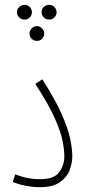

<svg xmlns="http://www.w3.org/2000/svg" viewBox="-20 -769 363 794"><path d="M33 -17 43 -48Q65 -39 90.5 -33.5Q116 -28 147 -28Q203 -28 224.5 -56.5Q246 -85 246 -123Q246 -148 239 -185Q232 -222 207 -279Q182 -336 126 -422L155 -441Q207 -360 234 -299.5Q261 -239 270 -196Q279 -153 279 -124Q279 -94 267.5 -64.5Q256 -35 227 -15Q198 5 146 5Q116 5 85 -1Q54 -7 33 -17ZM82 -688Q69 -688 59.5 -697Q50 -706 50 -718Q50 -731 59.5 -740Q69 -749 82 -749Q94 -749 103 -740Q112 -731 112 -718Q112 -706 103 -697Q94 -688 82 -688ZM183 -688Q170 -688 161 -697Q152 -706 152 -718Q152 -731 161 -740Q170 -749 183 -749Q196 -749 205 -740Q214 -731 214 -718Q214 -706 205 -697Q196 -688 183 -688ZM133 -600Q120 -600 111 -608.5Q102 -617 102 -630Q102 -642 111 -651.5Q120 -661 133 -661Q145 -661 154 -651.5Q163 -642 163 -630Q163 -617 154 -608.5Q145 -600 133 -600Z"/></svg>

Font: Noto Sans Arabic ExtCond ExtLt
Style: Regular
Weight: 200
Width: 2
Designer: Monotype Design Team, Nadine Chahine, Nizar Qandah and Khaled Hosny
Foundry: Monotype Imaging Inc.
Version: Version 2.012; ttfautohint (v1.8.4.7-5d5b)